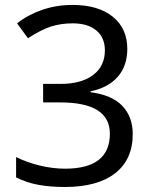

<svg xmlns="http://www.w3.org/2000/svg" viewBox="-20 -744 612 774"><path d="M493.2 -546.9Q493.2 -478.5 454.8 -434.6Q416.5 -390.6 345.2 -376V-372.1Q430.7 -361.3 472.9 -317.4Q515.1 -273.4 515.1 -203.1Q515.1 -101.1 444.3 -45.7Q373.5 9.8 241.2 9.8Q184.6 9.8 137 1.5Q89.4 -6.8 44.9 -28.8V-110.8Q90.3 -88.4 142.1 -76.2Q193.8 -64 242.2 -64Q422.9 -64 422.9 -205.1Q422.9 -331.1 223.1 -331.1H153.8V-405.8H224.1Q308.1 -405.8 355.5 -441.7Q402.8 -477.5 402.8 -541Q402.8 -592.3 368.4 -621.1Q334 -649.9 272.9 -649.9Q225.6 -649.9 185.3 -637Q145 -624 92.8 -589.8L48.8 -649.9Q92.8 -684.6 150.1 -704.3Q207.5 -724.1 272 -724.1Q376.5 -724.1 434.8 -676.5Q493.2 -628.9 493.2 -546.9Z"/></svg>

Font: Noto Sans Southeast Asian
Style: Regular
Weight: 400
Designer: Monotype Design Team
Foundry: Monotype Imaging Inc.
Version: Version 1.06 uh; ttfautohint (v1.4.1)